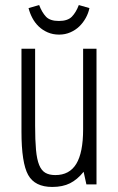

<svg xmlns="http://www.w3.org/2000/svg" viewBox="-20 -730 467 760"><path d="M119 -537H65V-209Q65 -85 91.5 -37.5Q118 10 187 10Q228 10 257 -4.5Q286 -19 311 -50L322 0H362V-537H309V-218Q309 -126 282 -81.5Q255 -37 199 -37Q175 -37 159.5 -46Q144 -55 135 -77Q126 -99 122.5 -137Q119 -175 119 -233ZM214 -593Q238 -593 258.5 -602Q279 -611 294 -625.5Q309 -640 319.5 -659Q330 -678 334 -698L292 -710Q281 -681 264.5 -664Q248 -647 213 -647Q178 -647 162 -664Q146 -681 135 -710L93 -698Q98 -678 108 -659Q118 -640 133 -625.5Q148 -611 168.5 -602Q189 -593 214 -593Z"/></svg>

Font: Secuela Light
Style: Regular
Weight: 300
Designer: Fernando Haro
Foundry: deFharo
Version: Version 1.708